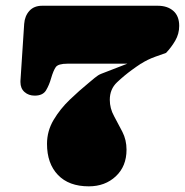

<svg xmlns="http://www.w3.org/2000/svg" viewBox="-20 -638 653 678"><path d="M426.8 -109.4Q426.8 -50.8 388.9 -15.4Q351.1 20 293.5 20Q223.1 20 184.6 -20.3Q146 -60.5 146 -129.9Q146 -175.3 169.2 -214.4Q192.4 -253.4 226.3 -285.9Q260.3 -318.4 292.5 -344.7Q302.2 -352.5 314.2 -362.8Q326.2 -373 337.4 -377.4L429.7 -413.1H218.3Q185.5 -413.1 177 -401.1Q168.5 -389.2 160.2 -360.8Q153.8 -337.9 142.6 -319.1Q131.3 -300.3 102.5 -300.3Q81.1 -300.3 66.7 -313Q52.2 -325.7 52.2 -348.1V-352.1L65.4 -553.7Q67.4 -581.5 83.7 -599.6Q100.1 -617.7 128.9 -617.7H537.1Q571.3 -617.7 592 -599.6Q612.8 -581.5 612.8 -546.4Q612.8 -518.6 598.9 -494.6Q585 -470.7 566.4 -451.2L527.8 -437.5Q514.2 -432.6 501.7 -426.5Q489.3 -420.4 478 -413.1H477.5Q469.7 -408.2 461.9 -402.6Q454.1 -397 445.8 -391.1Q418.9 -371.6 393.3 -347.4Q367.7 -323.2 367.7 -285.6Q367.7 -255.4 382.6 -228.3Q397.5 -201.2 412.1 -172.6Q426.8 -144 426.8 -109.4Z"/></svg>

Font: Caprasimo
Style: Regular
Weight: 400
Designer: The DocRepair Project, Phaedra Charles, Flavia Zimbardi
Foundry: Google
Version: Version 1.001